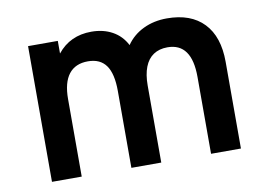

<svg xmlns="http://www.w3.org/2000/svg" viewBox="-62 -617 990 712"><g transform="rotate(-10 433.0 -261.5)"><path d="M80 0V-511H192V-463.5Q216 -493.5 248 -508.2Q280 -523 320 -523Q365 -523 399 -504.2Q433 -485.5 451.5 -449.5Q476 -485 515.8 -504Q555.5 -523 604.5 -523Q694.5 -523 743 -472.2Q791.5 -421.5 791.5 -326.5V0H679V-289.5Q679 -353.5 656.2 -385.2Q633.5 -417 588 -417Q557 -417 535.2 -402.5Q513.5 -388 502.5 -359.5Q491.5 -331 491.5 -290V0H379V-289.5Q379 -354.5 356.8 -385.8Q334.5 -417 288.5 -417Q241 -417 216.5 -385.5Q192 -354 192 -292V0Z"/></g></svg>

Font: Overpass SemiBold
Style: Regular
Weight: 600
Designer: Delve Withrington, Dave Bailey, Thomas Jockin
Foundry: Delve Fonts LLC
Version: Version 4.000